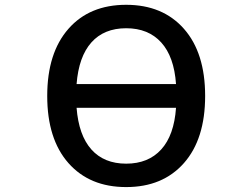

<svg xmlns="http://www.w3.org/2000/svg" viewBox="-20 -761 1040 792"><path d="M295.9 -414.1H706.1Q698.2 -527.3 645 -585.9Q591.8 -644.5 500.5 -644.5Q409.2 -644.5 356.9 -585.9Q304.7 -527.3 295.9 -414.1ZM295.9 -316.4Q304.7 -203.1 356.9 -144.5Q409.2 -85.9 500.5 -85.9Q591.8 -85.9 645 -144.5Q698.2 -203.1 706.1 -316.4ZM262.7 -642.6Q349.6 -741.2 500.5 -741.2Q651.4 -741.2 738.8 -642.1Q826.2 -543 826.2 -365.2Q826.2 -187.5 738.8 -88.4Q651.4 10.7 500.5 10.7Q349.6 10.7 262.2 -88.4Q174.8 -187.5 174.8 -365.2Q174.8 -543 262.7 -642.6Z"/></svg>

Font: Gen Shin Gothic Monospace Medium
Style: Regular
Weight: 500
Designer: [Source Han Sans]
Ryoko NISHIZUKA  (kana & ideographs); Paul D. Hunt (Latin, Greek & Cyrillic); Wenlong ZHANG  (bopomofo
Version: Version 1.002.20150607